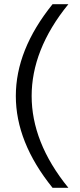

<svg xmlns="http://www.w3.org/2000/svg" viewBox="-20 -690 380 910"><path d="M229 200H304C185 54 130 -92 130 -235C130 -378 185 -524 304 -670H229C112 -525 55 -380 55 -235C55 -90 112 55 229 200Z"/></svg>

Font: LT Wave Text Light
Style: Regular
Weight: 300
Designer: Daniel Lyons
Version: Version 2.5 (Glyphs App)